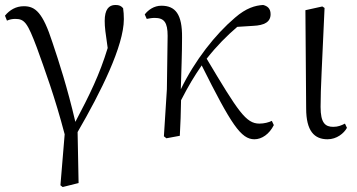

<svg xmlns="http://www.w3.org/2000/svg" viewBox="-20 -546 1437 772"><path d="M223 199 232 206 296 190 292 -15C386 -177 478 -362 478 -469C478 -486 477 -499 475 -513C467 -522 460 -526 444 -526C417 -526 401 -507 401 -462C401 -437 404 -414 413 -353C380 -245 341 -166 283 -56C251 -193 217 -298 191 -375C152 -496 122 -521 76 -521C44 -521 19 -506 0 -483L8 -463C19 -468 30 -470 42 -470C79 -470 91 -453 128 -355C160 -266 201 -155 240 -6Z M1003 14C1033 14 1063 -7 1081 -43L1073 -60C1061 -54 1042 -49 1023 -49C969 -49 938 -97 811 -310C852 -362 892 -402 934 -438L997 -442C1044 -444 1068 -458 1068 -489C1068 -513 1054 -522 1038 -526C1006 -524 970 -514 925 -475C845 -407 764 -304 707 -187C709 -257 712 -330 712 -395C713 -489 685 -523 629 -523C599 -523 576 -506 562 -488L570 -470C580 -472 591 -474 602 -474C640 -474 654 -456 654 -402L651 -187L639 2L649 10L703 0C706 -48 707 -95 708 -143C740 -205 759 -236 791 -283C910 -45 949 14 1003 14Z M1297 14C1334 14 1363 -10 1375 -32L1367 -49C1353 -42 1340 -36 1320 -36C1288 -36 1269 -51 1269 -116C1269 -195 1275 -282 1285 -514L1276 -520L1208 -505L1211 -110C1211 -19 1244 14 1297 14Z"/></svg>

Font: Noto Serif TC Light
Style: Regular
Weight: 300
Designer: Ryoko NISHIZUKA 西塚涼子 (kana & ideographs); Frank Grießhammer (Latin, Greek & Cyrillic); Wenlong ZHANG 张文龙 (bopomofo); San
Foundry: Adobe
Version: Version 2.001;hotconv 1.1.0;makeotfexe 2.6.0